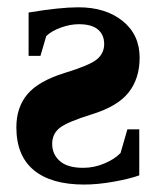

<svg xmlns="http://www.w3.org/2000/svg" viewBox="-20 -491 429 521"><path d="M24.4 -145.5Q24.4 -199.7 54.4 -235.4Q84.5 -271 155.3 -293Q222.7 -313.5 242.7 -329.8Q262.7 -346.2 262.7 -371.6Q262.7 -396.5 245.8 -410.9Q229 -425.3 193.8 -425.3Q170.9 -425.3 145.5 -416.3Q120.1 -407.2 105.5 -393.1L89.8 -339.4H57.6V-457Q142.6 -471.2 192.9 -471.2Q266.6 -471.2 312.7 -434.1Q358.9 -397 358.9 -334.5Q358.9 -278.3 329.3 -240.5Q299.8 -202.6 229 -180.7Q162.6 -160.2 142.1 -144Q121.6 -127.9 121.6 -100.6Q121.6 -72.3 142.3 -54Q163.1 -35.6 205.6 -35.6Q235.4 -35.6 263.2 -47.4Q291 -59.1 307.1 -75.7L325.7 -140.1H357.9V-15.1Q330.6 -5.4 287.6 2.2Q244.6 9.8 208.5 9.8Q118.7 9.8 71.5 -29.5Q24.4 -68.8 24.4 -145.5Z"/></svg>

Font: Tinos
Style: Bold
Weight: 700
Designer: Steve Matteson
Foundry: Monotype Imaging Inc.
Version: Version 1.23